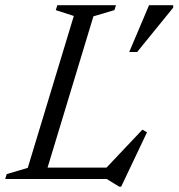

<svg xmlns="http://www.w3.org/2000/svg" viewBox="-37 -690 688 740"><path d="M323 -627 133 0H-17L-11 -19L70 -43L247.5 -628.5L178 -651L184 -670H410L404 -651ZM364 -34 512 -190.5 529.5 -180 430 29.5H422.5L374.5 0H97L111.5 -44H403.5ZM461 -489.5 537.5 -670H630.5V-660.5L491.5 -489.5Z"/></svg>

Font: Newsreader 16pt
Style: Italic
Weight: 400
Italic angle: -17°
Designer: Hugues Gentile
Foundry: Production Type
Version: Version 1.003